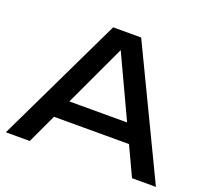

<svg xmlns="http://www.w3.org/2000/svg" viewBox="-127 -907 1153 1064"><g transform="rotate(20 449.5 -375.0)"><path d="M184 -281H708V-172H184ZM892 0H751L424 -700H475L148 0H7L367 -750H532Z"/></g></svg>

Font: Unbounded Variable
Style: Regular
Weight: 400
Designer: Luke Prowse, Jean-Baptiste Morizot, Fátima Lázaro, Florian Runge
Foundry: NaN
Version: Version 1.600;FEAKit 1.0